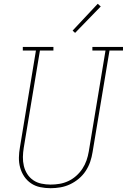

<svg xmlns="http://www.w3.org/2000/svg" viewBox="-20 -982 667 1010"><path d="M246 8Q218 8 191.5 2.5Q165 -3 143.5 -17.5Q122 -32 107.5 -53.5Q93 -75 86 -100.5Q79 -126 79.5 -153.5Q80 -181 85 -208L169 -716H100V-735H261V-716H190L105 -205Q101 -181 100.5 -156.5Q100 -132 105.5 -109Q111 -86 123.5 -66.5Q136 -47 155 -34Q174 -21 198 -16Q222 -11 246 -11Q270 -11 293.5 -15Q317 -19 339.5 -29.5Q362 -40 381 -57Q400 -74 413.5 -94.5Q427 -115 435 -138Q443 -161 447 -185L535 -716H466V-735H627V-716H556L467 -182Q463 -156 454.5 -131Q446 -106 431 -83Q416 -60 394.5 -42Q373 -24 348.5 -12.5Q324 -1 298 3.5Q272 8 246 8Q246 8 246 8Q246 8 246 8ZM375 -809 362 -821 494 -962 510 -948Z"/></svg>

Font: Iosevka Curly Slab ThExObl
Style: Regular
Weight: 100
Width: 7
Italic angle: -9°
Monospace: yes
Designer: Belleve Invis
Foundry: Belleve Invis
Version: Version 11.1.0; ttfautohint (v1.8.3)